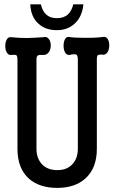

<svg xmlns="http://www.w3.org/2000/svg" viewBox="-20 -870 540 907"><path d="M326.2 -849.6Q318.4 -818.4 301.8 -802.7Q282.2 -784.2 249 -784.2Q217.8 -784.2 200.2 -799.8Q181.6 -814.5 172.9 -849.6H123Q126 -789.1 162.1 -757.8Q194.3 -727.5 249 -727.5Q298.8 -727.5 332 -757.8Q368.2 -790 374 -849.6ZM62.5 -588.9V-167Q62.5 -74.2 117.2 -25.4Q167 17.6 250 17.6Q333 17.6 381.8 -25.4Q437.5 -74.2 437.5 -167V-588.9Q437.5 -605.5 442.4 -609.4Q446.3 -612.3 460 -612.3L465.8 -611.3Q479.5 -610.4 488.3 -624Q496.1 -636.7 496.1 -656.2Q496.1 -674.8 488.3 -686.5Q479.5 -699.2 465.8 -695.3Q427.7 -690.4 375 -691.4Q329.1 -691.4 307.6 -695.3Q293.9 -698.2 287.1 -684.6Q280.3 -672.9 280.3 -654.3Q280.3 -635.7 287.1 -623Q293.9 -609.4 307.6 -610.4Q333 -616.2 339.8 -612.3Q347.7 -608.4 347.7 -588.9V-167Q347.7 -122.1 322.3 -94.7Q296.9 -66.4 251 -66.4Q204.1 -66.4 177.7 -94.7Q152.3 -123 152.3 -167V-588.9Q152.3 -604.5 159.2 -608.4Q165 -611.3 184.6 -610.4Q200.2 -609.4 210.9 -624Q219.7 -636.7 219.7 -655.3Q219.7 -674.8 210.9 -685.5Q200.2 -699.2 184.6 -694.3Q144.5 -691.4 108.4 -690.4Q69.3 -690.4 32.2 -694.3Q18.6 -696.3 11.7 -682.6Q4.9 -670.9 4.9 -652.3Q4.9 -634.8 11.7 -623Q18.6 -609.4 32.2 -610.4Q51.8 -612.3 56.6 -609.4Q62.5 -605.5 62.5 -588.9Z"/></svg>

Font: GungsuhChe
Style: Regular
Weight: 400
Monospace: yes
Version: Version 2.21